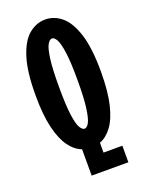

<svg xmlns="http://www.w3.org/2000/svg" viewBox="-158 -783 767 1010"><g transform="rotate(-20 225.0 -278.0)"><path d="M175 149.5V2Q137 -12 107 -52.5Q77 -93 59.5 -165.5Q42 -238 42 -348Q42 -481 67.2 -559.5Q92.5 -638 134.2 -672Q176 -706 225.5 -706Q274.5 -706 316 -672Q357.5 -638 382.8 -559.5Q408 -481 408 -348Q408 -237.5 390.5 -165Q373 -92.5 342.8 -52.2Q312.5 -12 275 2V57H380.5V149.5ZM225.5 -95Q238 -95 249.8 -115.8Q261.5 -136.5 269.2 -191Q277 -245.5 277 -348Q277 -450 269.2 -504.5Q261.5 -559 249.8 -579.5Q238 -600 225.5 -600Q212 -600 200 -579.5Q188 -559 180.5 -504.5Q173 -450 173 -348Q173 -245.5 180.5 -191Q188 -136.5 200 -115.8Q212 -95 225.5 -95Z"/></g></svg>

Font: Trispace Condensed SemiBold
Style: Regular
Weight: 600
Width: 3
Designer: Tyler Finck
Foundry: Etcetera Type Company
Version: Version 1.210; ttfautohint (v1.8.3)